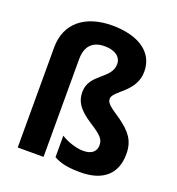

<svg xmlns="http://www.w3.org/2000/svg" viewBox="-139 -877 920 999"><g transform="rotate(20 321.0 -377.5)"><path d="M551 -596C551 -707 453 -765 313 -765C168 -765 67 -692 67 -554V0H210V-541C210 -616 249 -650 313 -650C371 -650 405 -624 405 -584C405 -501 284 -488 284 -387C284 -337 305 -298 381 -249C449 -206 463 -188 463 -156C463 -121 438 -100 393 -100C352 -100 301 -118 269 -139V-20C307 2 353 10 417 10C539 10 610 -48 610 -161C610 -236 576 -276 511 -323C453 -362 430 -377 430 -402C430 -448 551 -481 551 -596Z"/></g></svg>

Font: Noto Sans Georgian SemiCondensed Bold
Style: Regular
Weight: 700
Width: 4
Designer: Monotype Design Team, Akaki Razmadze
Foundry: Google LLC
Version: Version 2.005